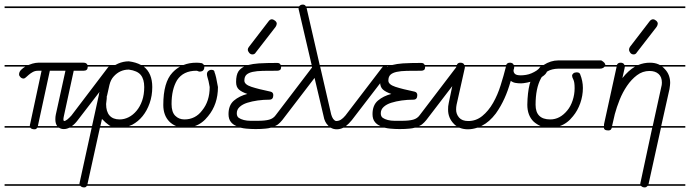

<svg xmlns="http://www.w3.org/2000/svg" viewBox="-20 -570 3004 836"><path d="M385 -280H362V-279Q362 -262 344 -262H301L258 -64Q256 -55 256 -49Q256 -47 258 -43Q265 -43 273.5 -50Q282 -57 291 -67L449 -275Q455 -283 462 -283Q469 -283 475.5 -277.5Q482 -272 482 -266Q482 -258 478 -254L318 -46Q306 -30 293 -21H385V-14H282Q270 -8 258 -8Q246 -8 237 -14H142Q138 -7 131 -7Q117 -7 112 -14H0V-21H110V-23Q110 -28 111 -29L161 -262H146Q133 -262 123 -256.5Q113 -251 105.5 -244.5Q98 -238 92.5 -233Q87 -228 83 -228Q75 -228 69 -234Q63 -240 63 -246Q63 -257 72 -266Q80 -274 90 -280H0V-287H104Q112 -290 121 -293Q136 -297 146 -297H344Q357 -297 361 -287H385ZM197 -262 145 -22V-21H229Q221 -32 221 -51Q221 -62 223 -71L265 -262ZM385 239H0V232H385ZM385 -535H0V-542H385Z M691 -280H606Q643 -251 643 -191Q643 -153 631.5 -120.5Q620 -88 601 -64.5Q582 -41 556 -27Q549 -24 541 -21H691V-14H508H501H415L361 231Q358 246 347 246Q337 246 331.5 241Q326 236 326 229Q326 226 327 224L411 -159V-161Q418 -191 427 -219.5Q436 -248 454 -266Q462 -274 471 -280H385V-287H482L494 -293Q517 -303 541 -303Q572 -299 594 -287H691ZM446 -153 445 -152V-150Q445 -139 443.5 -130.5Q442 -122 442 -117Q442 -84 457 -67Q472 -50 501 -50Q521 -50 540 -59.5Q559 -69 574.5 -87.5Q590 -106 599 -132Q608 -158 608 -191Q608 -225 593 -243.5Q578 -262 541 -267Q502 -267 475 -237Q462 -223 456.5 -200Q451 -177 446 -153ZM691 -535H385V-542H691ZM691 239H385V232H691ZM456 -24Q440 -35 424 -52L417 -21H462Q459 -22 456 -24Z M953 -280H870Q870 -270 865.5 -264.5Q861 -259 854 -259Q852 -258 851 -258Q848 -258 845 -259Q839 -262 835 -262Q778 -262 751 -221Q727 -181 727 -117Q727 -82 743 -66Q759 -50 783 -50Q807 -50 826.5 -60Q846 -70 860 -89Q893 -129 893 -191L888 -217Q885 -228 883 -235Q881 -242 881 -248Q881 -254 885 -259Q892 -266 900 -266Q914 -266 914 -256Q921 -239 929 -191Q929 -116 886 -64Q861 -32 828 -21H953V-14H793H787H780H691V-21H747Q730 -28 717 -41Q691 -68 691 -113Q691 -212 731 -254Q746 -270 764 -280H691V-287H779Q804 -297 835 -297H836Q848 -297 857 -295H859Q865 -292 868 -287H953ZM953 -535H691V-542H953ZM953 239H691V232H953Z M1274 -280H1204V-279Q1204 -269 1199.5 -265.5Q1195 -262 1187 -262Q1151 -262 1124.5 -261.5Q1098 -261 1080 -257Q1062 -253 1053 -244.5Q1044 -236 1044 -219Q1044 -202 1074.5 -192Q1105 -182 1158 -171Q1170 -168 1170 -156Q1170 -136 1153 -136Q1127 -136 1102 -132.5Q1077 -129 1056.5 -122.5Q1036 -116 1023.5 -104.5Q1011 -93 1011 -77Q1011 -63 1019.5 -57Q1028 -51 1041.5 -47.5Q1055 -44 1071 -44H1102Q1134 -44 1152 -49Q1170 -54 1180 -68L1340 -278Q1346 -286 1353 -286Q1360 -286 1366.5 -280Q1373 -274 1373 -267Q1373 -260 1369 -256L1209 -47Q1200 -36 1190 -28Q1184 -24 1177 -21H1274V-14H1159Q1149 -11 1136 -10Q1118 -8 1093 -8Q1073 -8 1052 -10Q1040 -11 1028 -14H953V-21H1010Q995 -27 986 -38Q975 -51 975 -73Q975 -112 998.5 -132Q1022 -152 1057 -161Q1033 -169 1020.5 -180Q1008 -191 1008 -213Q1008 -243 1018 -259Q1027 -272 1043 -280H953V-287H1061Q1080 -292 1107 -294Q1141 -296 1187 -296Q1199 -296 1202 -287H1274ZM1094 -342Q1089 -333 1079 -333Q1071 -333 1065 -340Q1059 -347 1059 -354Q1059 -360 1064 -366L1150 -478Q1153 -482 1156.5 -484Q1160 -486 1163 -486Q1170 -486 1177.5 -480Q1185 -474 1185 -467Q1185 -461 1180 -453ZM1274 239H953V232H1274ZM1274 -535H953V-542H1274Z M1580 -535H1315L1372 -287H1580V-280H1374L1422 -72Q1429 -47 1443 -43Q1455 -43 1464.5 -49Q1474 -55 1484 -67L1643 -275Q1649 -283 1656 -283Q1662 -283 1669 -277.5Q1676 -272 1676 -266Q1676 -259 1671 -254L1512 -47Q1499 -31 1486 -21H1580V-14H1475Q1461 -7 1446 -7Q1432 -7 1420 -14H1274V-21H1411L1409 -23Q1393 -39 1389 -64L1338 -280H1274V-287H1337L1281 -527Q1280 -529 1280 -533V-535H1274V-542H1282Q1283 -543 1284 -544Q1289 -550 1299 -550Q1308 -550 1312 -542H1580ZM1580 239H1274V232H1580Z M1902 -280H1831V-279Q1831 -269 1826.5 -265.5Q1822 -262 1814 -262Q1778 -262 1751.5 -261.5Q1725 -261 1707 -257Q1689 -253 1680 -244.5Q1671 -236 1671 -219Q1671 -202 1701.5 -192Q1732 -182 1785 -171Q1797 -168 1797 -156Q1797 -136 1780 -136Q1754 -136 1729 -132.5Q1704 -129 1683.5 -122.5Q1663 -116 1650.5 -104.5Q1638 -93 1638 -77Q1638 -63 1646.5 -57Q1655 -51 1668.5 -47.5Q1682 -44 1698 -44H1729Q1761 -44 1779 -49Q1797 -54 1807 -68L1967 -278Q1973 -286 1980 -286Q1987 -286 1993.5 -280Q2000 -274 2000 -267Q2000 -260 1996 -256L1836 -47Q1827 -36 1817 -28Q1811 -24 1804 -21H1902V-14H1786Q1776 -11 1763 -10Q1745 -8 1720 -8Q1700 -8 1679 -10Q1667 -11 1655 -14H1580V-21H1637Q1622 -27 1613 -38Q1602 -51 1602 -73Q1602 -112 1625.5 -132Q1649 -152 1684 -161Q1660 -169 1647.5 -180Q1635 -191 1635 -213Q1635 -243 1645 -259Q1654 -272 1670 -280H1580V-287H1688Q1707 -292 1734 -294Q1768 -296 1814 -296Q1826 -296 1829 -287H1902ZM1902 -535H1580V-542H1902ZM1902 239H1580V232H1902Z M2265 -280H2219Q2219 -273 2217.5 -269.5Q2216 -266 2216 -263Q2216 -254 2222.5 -248Q2229 -242 2248 -242Q2258 -242 2270.5 -244Q2283 -246 2294.5 -251Q2306 -256 2316 -262.5Q2326 -269 2331 -277Q2337 -285 2344 -285Q2350 -285 2356.5 -279Q2363 -273 2363 -267Q2363 -253 2348.5 -241.5Q2334 -230 2314 -222Q2294 -214 2275.5 -210.5Q2257 -207 2249 -207Q2236 -207 2224.5 -209Q2213 -211 2204 -218Q2197 -194 2190.5 -176Q2184 -158 2176.5 -141.5Q2169 -125 2160 -109Q2151 -93 2139 -76Q2111 -39 2079 -23Q2077 -22 2075 -21H2265V-14H2058Q2037 -7 2017 -7Q1999 -7 1983 -13L1980 -14H1901V-21H1968Q1961 -25 1956 -31Q1944 -43 1937.5 -58.5Q1931 -74 1931 -93Q1931 -100 1931.5 -107Q1932 -114 1934 -122L1967 -280H1901V-287H1969Q1973 -297 1984 -297Q1994 -297 1999 -292Q2001 -289 2002 -287H2184Q2188 -297 2200 -297Q2209 -297 2214 -292Q2216 -289 2217 -287H2265ZM2004 -275 1968 -114Q1966 -104 1966 -93Q1966 -73 1979 -58Q1992 -43 2019 -43Q2053 -43 2080 -65Q2107 -87 2127 -122Q2147 -157 2160 -199Q2173 -240 2183 -280H2004ZM2265 239H1901V232H2265ZM2265 -535H1901V-542H2265Z M2600 -14H2382H2376H2265V-21H2334Q2318 -28 2304 -40Q2276 -67 2276 -114Q2278 -220 2312 -256Q2324 -270 2337 -280H2265V-287H2347Q2378 -307 2411 -307H2598Q2616 -297 2616 -286Q2610 -271 2592 -271H2411Q2356 -270 2335 -228Q2312 -185 2312 -114Q2312 -50 2376 -50Q2418 -50 2450 -89Q2465 -107 2473.5 -133Q2482 -159 2482 -186Q2482 -213 2476.5 -223.5Q2471 -234 2471 -240Q2471 -246 2476.5 -250.5Q2482 -255 2491 -255Q2503 -255 2506 -247Q2518 -217 2518 -187Q2518 -153 2506.5 -120.5Q2495 -88 2475 -64Q2450 -32 2417 -21H2600ZM2600 -535H2265V-542H2600ZM2600 239H2265V232H2600Z M2964 239H2800Q2799 240 2797 242Q2793 246 2788 246Q2778 246 2773 241Q2771 240 2770 239H2600V232H2768V230Q2768 226 2769 224L2820 -14H2644Q2642 -8 2639 -5Q2635 -2 2629 -2Q2618 -2 2613 -6Q2610 -9 2609 -14H2600V-21H2609L2610 -22V-29L2665 -280H2600V-287H2666Q2670 -297 2682 -297Q2691 -297 2696 -292Q2698 -289 2699 -287H2759Q2783 -297 2810 -297Q2831 -297 2847 -290Q2850 -288 2853 -287H2964V-280H2863Q2869 -276 2874 -270Q2886 -258 2892 -242.5Q2898 -227 2898 -209Q2898 -201 2895 -182L2859 -21H2964V-14H2858L2804 231L2803 232H2964ZM2859 -190Q2862 -200 2862 -210Q2862 -235 2847.5 -248Q2833 -261 2808 -261Q2778 -261 2753.5 -242.5Q2729 -224 2710 -196Q2691 -168 2678 -135.5Q2665 -103 2657 -73L2645 -21H2822ZM2753 -342Q2748 -333 2739 -333Q2730 -333 2724.5 -340Q2719 -347 2719 -354Q2719 -360 2723 -366L2809 -478Q2812 -482 2816 -484Q2820 -486 2823 -486Q2830 -486 2837 -480Q2844 -474 2844 -467Q2844 -461 2839 -453ZM2964 -535H2600V-542H2964ZM2700 -277Q2700 -276 2700 -275L2690 -230Q2716 -263 2745 -280H2701Q2701 -279 2700 -277Z"/></svg>

Font: Gruenewald VA 1. Klasse
Style: Regular
Weight: 400
Designer: Peter Wiegel
Foundry: Peter Wiegel, nach dem Schriftentwurf von Dr. H. Gr¸newald
Version: Version 0.007